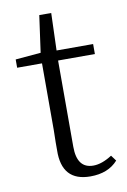

<svg xmlns="http://www.w3.org/2000/svg" viewBox="-79 -713 514 776"><g transform="rotate(-10 177.5 -325.0)"><path d="M229 14Q111 14 114 -114Q114 -124 114 -145Q115 -175 115 -196V-470H13V-504L117 -513L138 -664H187L182 -511H332V-470H181V-116Q181 -27 248 -27Q283 -27 325 -54L342 -31Q302 14 229 14Z"/></g></svg>

Font: GenRyuMin TW L
Style: Regular
Weight: 300
Version: Version 1.501;PS 1;hotconv 16.6.51;makeotf.lib2.5.65220